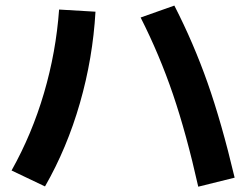

<svg xmlns="http://www.w3.org/2000/svg" viewBox="-20 -708 904 706"><path d="M497.1 -643.6 621.1 -687.5Q691.9 -549.3 743.4 -403.1Q794.9 -256.8 842.8 -54.7L709 -21.5Q665.5 -215.8 616 -361.3Q566.4 -506.8 497.1 -643.6ZM197.3 -672.9 331.1 -665Q321.3 -494.1 273.9 -329.1Q226.6 -164.1 145.5 -22.5L22.5 -81.1Q97.7 -215.3 141.8 -366Q186 -516.6 197.3 -672.9Z"/></svg>

Font: Pretendard GOV
Style: Bold
Weight: 700
Designer: Base glyphs from Inter by Rasmus Andersson; Hangeul glyphs from Noto Sans CJK(Source Han Sans) by Jang Soo-young and Kan
Foundry: Kil Hyung-jin
Version: Version 1.309